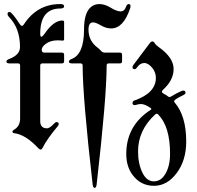

<svg xmlns="http://www.w3.org/2000/svg" viewBox="-20 -727 971 946"><path d="M24.4 -436Q78.6 -456.1 78.6 -495.1Q78.6 -589.4 22.5 -645.5Q17.1 -650.9 17.1 -658.7Q17.1 -668 27.3 -668Q38.6 -668 77.6 -607.9Q83 -599.6 88.1 -599.6Q93.3 -599.6 97.7 -606.9Q162.6 -707 277.3 -707Q295.9 -707 295.9 -696Q295.9 -685.1 277.3 -685.1Q178.2 -685.1 178.2 -561Q178.2 -545.9 183.8 -545.9Q189.5 -545.9 200.2 -561.5Q244.6 -626 287.1 -626Q295.9 -626 295.9 -617.7V-534.2Q295.9 -526.9 289.1 -526.9Q282.2 -526.9 276.9 -527.6Q271.5 -528.3 264.6 -528.3Q228 -528.3 204.6 -510.3Q185.5 -495.6 185.5 -481.7Q185.5 -467.8 198.2 -467.8H285.2Q295.9 -467.8 295.9 -457V-425.3Q295.9 -414.6 285.2 -414.6H189Q178.2 -414.6 178.2 -403.8V-129.9Q178.2 -94.7 211.9 -94.7Q224.6 -94.7 247.1 -118.7Q253.4 -125.5 258.3 -125.5Q269.5 -125.5 269.5 -115.2Q269.5 -110.8 263.7 -104Q212.9 -44.4 189 2.9Q185.5 9.8 180.2 9.8Q174.8 9.8 168.5 2.9Q106 -64 49.8 -70.8Q41.5 -71.8 41.5 -77.6Q41.5 -83.5 46.9 -86.4Q79.1 -104 79.1 -142.6V-403.8Q79.1 -414.6 69.3 -414.6H27.3Q11.7 -414.6 11.7 -423.1Q11.7 -431.6 24.4 -436Z M332 -436Q394 -458.5 394 -581.1Q394 -662.1 426.3 -690.9Q443.8 -707 470 -707Q496.1 -707 525.6 -689Q555.2 -670.9 574.2 -670.9Q593.3 -670.9 600.6 -692.9Q605.5 -707 613.8 -707Q623 -707 623 -696.8Q623 -691.4 621.1 -685.5Q587.9 -586.9 527.8 -586.9Q502.9 -586.9 477.3 -601.8Q451.7 -616.7 438.5 -616.7Q416 -616.7 416 -581.1Q416 -525.4 460.9 -492.2Q470.2 -485.4 477.5 -476.6Q484.9 -467.8 496.6 -467.8H570.8Q581.5 -467.8 581.5 -457V-425.3Q581.5 -414.6 570.8 -414.6H515.6Q505.4 -414.6 505.4 -403.8Q505.4 -248.5 456.1 182.1Q454.1 198.7 446.3 198.7Q438.5 198.7 436.5 182.1Q387.2 -248.5 387.2 -403.8Q387.2 -414.6 377 -414.6H335.4Q319.8 -414.6 319.8 -423.1Q319.8 -431.6 332 -436Z M602.1 31.7Q602.1 -107.4 721.2 -185.1Q725.6 -187.5 725.6 -190.2Q725.6 -192.9 720.7 -195.8Q693.4 -214.4 674.8 -214.4Q664.1 -214.4 656 -211.7Q647.9 -209 643.6 -209Q632.8 -209 632.8 -219.7Q632.8 -228.5 642.6 -231.9Q748 -269 748 -343.3Q748 -369.6 731.4 -391.1Q711.4 -416.5 690.9 -416.5Q670.4 -416.5 656.2 -396Q649.4 -386.2 643.6 -386.2Q632.8 -386.2 632.8 -396Q632.8 -401.4 637.7 -407.7L719.2 -516.1Q724.6 -522.9 731 -522.9Q737.3 -522.9 742.7 -513.9Q748 -504.9 760.7 -496.1Q835.4 -443.8 835.4 -387.2Q835.4 -332.5 784.7 -286.1Q777.8 -279.8 777.8 -274.9Q777.8 -270 785.2 -266.1Q796.4 -260.7 807.6 -252Q811 -249 815.4 -249Q819.8 -249 823.7 -252Q850.1 -268.1 872.6 -277.8Q879.4 -280.8 882.8 -280.8Q894 -280.8 894 -270Q894 -263.7 884.8 -259.3Q852.1 -243.7 841.8 -234.4Q837.9 -231 837.9 -228Q837.9 -225.1 840.8 -221.7Q897.5 -156.2 897.5 -29.3Q897.5 63 850.6 125.7Q803.7 188.5 738.3 188.5Q672.9 188.5 632.8 134.3Q602.1 92.8 602.1 31.7ZM660.2 19Q660.2 81.5 683.1 126.5Q703.6 166.5 738.3 166.5Q772.9 166.5 794.4 130.4Q817.9 91.3 817.9 30.8Q817.9 -103 759.8 -162.6Q756.3 -166.5 752.4 -166.5Q748.5 -166.5 744.1 -162.6Q660.2 -85.4 660.2 19Z"/></svg>

Font: UnifrakturMaguntia17
Style: Book
Weight: 400
Designer: j. 'mach' wust, Gerrit Ansmann, Georg Duffner, based on a font by Peter Wiegel, original typeface by Carl Albert Fahrenw
Version: Version 2017-03-19